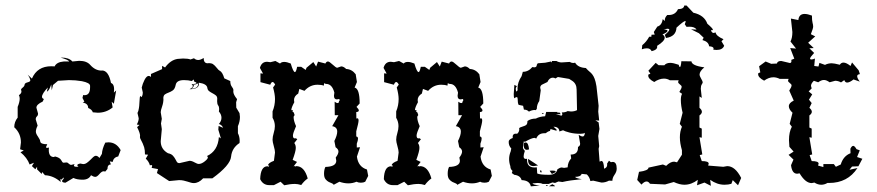

<svg xmlns="http://www.w3.org/2000/svg" viewBox="-20 -659 3150 690"><path d="M215.3 -2.4Q203.1 -2.9 203.1 -8.3Q203.1 -11.2 209 -16.6Q208.5 -21 207.5 -21Q207 -21 206.5 -20Q204.6 -16.1 200.7 -13.2Q199.2 -16.1 198.2 -16.1Q197.3 -16.1 197.3 -12.2L198.2 -4.9Q172.4 -27.8 141.6 -29.3L131.3 -41L129.9 -33.7L113.3 -50.3V-59.6L106.9 -50.8L94.7 -62L102.1 -74.2L86.4 -67.9Q77.6 -92.3 53.7 -111.8L65.4 -118.2L52.2 -122.6L55.2 -147Q55.2 -179.7 31.2 -201.7Q31.2 -221.2 43.5 -236.3V-274.9Q50.8 -292.5 50.8 -304.7Q50.8 -311.5 47.9 -316.9Q57.1 -323.2 57.1 -330.1L55.7 -336.9Q55.7 -339.8 61.8 -344.5Q67.9 -349.1 68.4 -354.7Q68.8 -360.4 78.9 -363Q88.9 -365.7 88.9 -369.6Q88.9 -377 79.6 -390.6L94.7 -376.5Q113.8 -420.9 164.1 -420.9L176.3 -420.4Q183.6 -436 209 -438H228.5Q226.6 -443.8 197.8 -452.1H201.2Q227.5 -452.1 240.2 -438L264.6 -440.4Q291.5 -440.4 304.2 -425.8Q322.3 -405.3 345.2 -405.3L346.2 -405.8Q370.1 -405.8 378.9 -360.8Q390.1 -356.9 390.1 -338.4L389.2 -326.2L397.5 -334L389.2 -286.1L381.3 -293.5L384.8 -272.9Q361.8 -253.9 331.5 -253.9L313.5 -255.4Q311 -265.1 296.9 -271Q296.9 -287.1 277.3 -290.5L283.2 -293.9L276.4 -307.1L278.8 -317.4L283.7 -316.9Q303.7 -316.9 303.7 -345.2V-350.6Q303.7 -361.3 274.4 -367.2Q251.5 -371.1 228 -371.1L188.5 -368.7L170.4 -353.5L166 -334.5L164.1 -355.5Q156.7 -332.5 148.4 -329.6L151.9 -344.7Q130.9 -322.3 130.9 -311Q130.9 -305.7 137.7 -303.2L133.3 -293.9Q110.8 -283.7 110.8 -272L116.7 -251Q116.7 -244.1 112.5 -240.5Q108.4 -236.8 108.4 -230L115.2 -207.5Q108.9 -195.3 108.9 -186Q108.9 -178.7 116.5 -168Q124 -157.2 124.5 -151.4Q125 -140.6 149.9 -140.6L145.5 -130.9Q145.5 -127.4 149.4 -127.4L155.8 -128.9L155.3 -120.1Q155.3 -94.7 173.8 -94.7L177.7 -96.7Q186 -94.7 191.4 -91.6Q196.8 -88.4 199.2 -84.5Q201.7 -80.6 203.6 -77.4Q205.6 -74.2 208.5 -74.2Q211.4 -74.2 218.3 -75.2Q221.7 -75.2 223.6 -73.7Q225.6 -72.3 229 -69.3Q232.4 -66.4 235.8 -66.4L248 -69.3L245.6 -64Q245.6 -59.6 255.9 -59.6L262.2 -60.1Q257.8 -63 257.8 -65.4Q257.8 -69.3 268.6 -71.3L278.8 -69.3Q286.1 -69.3 292.5 -74Q298.8 -78.6 304.4 -84.2Q310.1 -89.8 314.9 -94.5Q319.8 -99.1 324.7 -99.1Q331.1 -99.1 337.4 -91.3L346.2 -106Q347.2 -124 358.4 -146.5L369.6 -147.5Q397.9 -147.5 413.6 -119.6L404.8 -96.7Q388.2 -93.8 384.8 -77.1L374.5 -79.1L378.4 -67.9Q366.2 -67.9 366.2 -51.8L358.4 -42.5L352.5 -43.5Q345.7 -43.5 337.2 -33.4Q328.6 -23.4 322.8 -23.4Q315.9 -23.4 307.1 -29.3Q298.8 -13.2 276.9 -13.2Q256.8 -13.2 243.7 -19.5Z M676.3 -1Q670.9 -1 665.5 -2.7Q660.2 -4.4 653.8 -6.3Q647.5 -8.3 640.1 -10Q632.8 -11.7 623.5 -11.7L587.9 -8.3L543.9 -37.1L547.9 -51.3L524.9 -55.7L526.9 -62.5Q526.9 -65.9 523.4 -65.9L518.6 -64.9Q515.6 -77.6 503.9 -88.9L512.2 -103L501 -104Q501 -120.1 498 -129.9Q493.7 -143.6 485.8 -157.7Q482.9 -162.6 482.9 -167L483.4 -170.9Q483.4 -181.2 472.7 -202.1L481.4 -210L471.7 -211.4Q478.5 -224.1 478.5 -233.9L474.1 -252.9Q474.1 -254.4 475.1 -255.6Q476.1 -256.8 477.1 -260.3Q478 -263.7 479.2 -270.3Q480.5 -276.9 481 -289.6Q481.9 -314 484.4 -314L488.3 -310.1Q489.3 -310.1 491.2 -314.9Q493.2 -319.8 493.2 -326.7L489.3 -344.2Q492.2 -357.9 499.5 -372.1Q506.8 -386.2 514.6 -386.2Q518.6 -386.2 522.5 -382.3V-393.1L562.5 -410.6V-422.4L573.2 -416.5Q592.8 -443.4 618.2 -447.3L637.7 -448.7Q655.8 -448.7 664.6 -445.3L677.2 -449.7Q683.6 -443.4 692.4 -443.4Q700.7 -443.4 711.9 -450.7Q711.9 -431.6 726.1 -431.6L731 -432.1Q739.3 -432.1 744.6 -429.2Q751.5 -424.8 761.2 -412.6Q764.6 -407.7 769.5 -404.8Q779.3 -400.4 786.1 -377.4L807.6 -367.7Q807.6 -354.5 813.2 -347.4Q818.8 -340.3 818.8 -335L818.4 -330.1Q818.4 -319.3 832 -302.7L828.6 -291.5L829.1 -272L840.8 -252.4L842.3 -238.8Q842.3 -222.2 835 -205.6V-180.2Q841.3 -168 841.3 -152.8L840.8 -145Q813.5 -127.4 810.5 -96.2Q807.6 -64.9 743.2 -18.1H710Q694.3 -1 676.3 -1ZM694.3 -69.8Q704.1 -69.8 715.6 -78.9Q727.1 -87.9 727.1 -93.3Q727.1 -96.2 723.6 -98.1Q763.2 -116.7 766.6 -166.5L773.9 -161.6L764.6 -192.9L765.6 -206.5L781.7 -199.7Q777.3 -210.4 766.6 -213.4Q775.9 -224.1 775.9 -235.8Q775.9 -247.6 766.6 -258.3L767.6 -267.1Q767.6 -275.4 763.9 -280.3Q760.3 -285.2 760.3 -294.9L760.7 -304.7Q760.7 -312 755.6 -316.2Q750.5 -320.3 743.9 -323.7Q737.3 -327.1 731.7 -331.3Q726.1 -335.4 725.1 -343.3Q723.1 -357.9 694.3 -361.8L694.8 -357.4Q694.8 -338.4 661.1 -338.4Q672.9 -344.2 672.9 -349.6Q672.9 -353 668.5 -356Q685.5 -357.9 686.5 -359.9Q686.5 -362.8 676.8 -366.7V-373.5L668.9 -367.7Q657.2 -371.1 641.1 -371.1Q614.3 -371.1 611.3 -353.5Q608.4 -339.4 601.1 -334.2Q593.8 -329.1 586.2 -326.4Q578.6 -323.7 572.8 -319.8Q566.9 -315.9 566.9 -304.7L567.4 -304.2Q567.4 -290 562.5 -276.1Q557.6 -262.2 557.6 -255.9L561.5 -231.9L558.6 -215.3L561.5 -194.8L557.6 -151.4Q557.6 -123 583.5 -108.4Q595.2 -106 600.8 -100.1Q606.4 -94.2 609.6 -88.1Q612.8 -82 615.5 -77.4Q618.2 -72.8 625 -72.8L661.1 -81.1Q669.4 -81.1 679.2 -75.4Q689 -69.8 694.3 -69.8ZM677.2 -341.3Q692.4 -344.2 692.4 -359.9Q685.1 -355 673.3 -354.5L677.2 -352.1Q674.8 -344.7 667.5 -340.3Z M1001.5 6.8 988.3 -5.9 964.4 6.3H947.8Q925.3 6.3 915 -15.1Q916.5 -61.5 941.4 -61.5L944.8 -59.6L947.8 -63.5L943.4 -64.9Q943.4 -73.2 964.4 -81.1L968.3 -110.8Q968.3 -118.7 963.9 -134Q959.5 -149.4 959.5 -156.7Q959.5 -167.5 963.6 -180.9Q967.8 -194.3 967.8 -205.6Q967.8 -221.7 959.5 -235.8V-258.8Q968.3 -279.8 968.3 -303.2Q968.3 -319.8 961.4 -344.7L968.8 -355Q963.9 -364.3 959.5 -364.3Q955.1 -364.3 951.2 -354.5L916 -363.8V-395.5L925.3 -394.5L914.1 -415Q919.9 -437 939.9 -437L951.7 -435.5L969.7 -439.9L986.3 -430.7Q991.2 -436.5 1001.5 -436.5Q1010.7 -436.5 1024.9 -430.7Q1033.7 -399.9 1040 -399.9Q1043.9 -399.9 1047.9 -418.9H1062.5L1078.6 -407.7L1081.5 -415.5L1106 -436L1116.2 -419.9L1123 -437.5L1149.4 -430.7Q1152.8 -438 1158.7 -438Q1163.6 -438 1175.5 -426.8Q1187.5 -415.5 1191.9 -415.5L1206.1 -420.4Q1214.8 -420.4 1224.1 -411.1Q1244.6 -410.2 1258.3 -392.1L1262.7 -364.3L1254.4 -344.2Q1272.5 -340.8 1272.5 -287.1L1261.2 -274.9Q1269.5 -266.6 1269.5 -262.2Q1269.5 -256.8 1260.3 -256.3L1260.7 -232.9L1264.2 -233.9Q1268.6 -233.9 1268.6 -225.6Q1268.6 -217.8 1260.3 -187V-168.5Q1266.6 -168 1266.6 -160.6Q1266.6 -154.3 1262.2 -142.6V-128.9L1273.9 -129.9L1262.7 -96.2Q1267.1 -59.6 1298.8 -49.8L1303.2 -26.9L1292.5 -5.9Q1286.1 -2.4 1276.9 -2.4Q1267.6 -2.4 1261.2 -5.9Q1247.1 0 1231.9 0Q1216.3 0 1199.7 -5.9L1178.7 5.4Q1178.7 2 1173.3 0Q1168 -2 1161.6 -5.1Q1155.3 -8.3 1149.9 -14.9Q1144.5 -21.5 1144.5 -34.7Q1144.5 -49.3 1149.4 -59.1Q1188.5 -60.1 1188.5 -81.5L1186.5 -92.8Q1196.3 -105.5 1196.3 -114.3Q1196.3 -123 1186 -129.9L1181.6 -152.3Q1191.9 -172.9 1191.9 -186Q1191.9 -202.6 1173.8 -205.6L1196.3 -245.1H1183.1L1182.6 -293.5Q1189 -288.6 1193.4 -288.6Q1198.2 -288.6 1198.2 -294.9Q1200.7 -296.9 1200.7 -299.3Q1200.7 -301.3 1198.7 -303.2L1190.9 -301.8Q1180.2 -301.8 1180.2 -314.9L1181.6 -326.2Q1173.3 -357.4 1152.3 -357.4Q1148.4 -357.4 1145 -360.4L1143.6 -351.1Q1135.3 -354.5 1121.1 -354.5Q1093.8 -354.5 1074.2 -332.5L1055.7 -339.4L1051.8 -322.8Q1036.6 -313.5 1036.6 -299.3L1037.6 -291.5Q1026.9 -272 1026.9 -263.2H1032.7Q1031.2 -260.3 1031.2 -258.8Q1031.2 -257.8 1032.5 -257.1Q1033.7 -256.3 1035.4 -254.9Q1037.1 -253.4 1037.1 -250Q1038.6 -247.6 1038.6 -245.6Q1038.6 -244.1 1036.9 -242.7Q1035.2 -241.2 1035.2 -237.8Q1035.2 -225.1 1043.9 -205.6Q1032.7 -180.2 1032.7 -171.9Q1032.7 -161.6 1039.6 -161.6L1043.5 -162.1L1048.3 -158.7L1037.6 -145Q1043 -138.2 1043 -127.4Q1043 -115.2 1031.7 -84.5L1047.4 -77.1L1035.2 -61L1040 -62.5Q1041 -60.5 1042 -60.5Q1043 -60.5 1044.4 -62Q1073.7 -62 1085.9 -17.6Q1073.2 -8.8 1062.5 5.9Q1049.8 2 1040 2Q1022.9 2 1001.5 6.8Z M1445.8 6.8 1432.6 -5.9 1408.7 6.3H1392.1Q1369.6 6.3 1359.4 -15.1Q1360.8 -61.5 1385.7 -61.5L1389.2 -59.6L1392.1 -63.5L1387.7 -64.9Q1387.7 -73.2 1408.7 -81.1L1412.6 -110.8Q1412.6 -118.7 1408.2 -134Q1403.8 -149.4 1403.8 -156.7Q1403.8 -167.5 1408 -180.9Q1412.1 -194.3 1412.1 -205.6Q1412.1 -221.7 1403.8 -235.8V-258.8Q1412.6 -279.8 1412.6 -303.2Q1412.6 -319.8 1405.8 -344.7L1413.1 -355Q1408.2 -364.3 1403.8 -364.3Q1399.4 -364.3 1395.5 -354.5L1360.4 -363.8V-395.5L1369.6 -394.5L1358.4 -415Q1364.3 -437 1384.3 -437L1396 -435.5L1414.1 -439.9L1430.7 -430.7Q1435.5 -436.5 1445.8 -436.5Q1455.1 -436.5 1469.2 -430.7Q1478 -399.9 1484.4 -399.9Q1488.3 -399.9 1492.2 -418.9H1506.8L1522.9 -407.7L1525.9 -415.5L1550.3 -436L1560.5 -419.9L1567.4 -437.5L1593.8 -430.7Q1597.2 -438 1603 -438Q1607.9 -438 1619.9 -426.8Q1631.8 -415.5 1636.2 -415.5L1650.4 -420.4Q1659.2 -420.4 1668.5 -411.1Q1689 -410.2 1702.6 -392.1L1707 -364.3L1698.7 -344.2Q1716.8 -340.8 1716.8 -287.1L1705.6 -274.9Q1713.9 -266.6 1713.9 -262.2Q1713.9 -256.8 1704.6 -256.3L1705.1 -232.9L1708.5 -233.9Q1712.9 -233.9 1712.9 -225.6Q1712.9 -217.8 1704.6 -187V-168.5Q1710.9 -168 1710.9 -160.6Q1710.9 -154.3 1706.5 -142.6V-128.9L1718.3 -129.9L1707 -96.2Q1711.4 -59.6 1743.2 -49.8L1747.6 -26.9L1736.8 -5.9Q1730.5 -2.4 1721.2 -2.4Q1711.9 -2.4 1705.6 -5.9Q1691.4 0 1676.3 0Q1660.6 0 1644 -5.9L1623 5.4Q1623 2 1617.7 0Q1612.3 -2 1606 -5.1Q1599.6 -8.3 1594.2 -14.9Q1588.9 -21.5 1588.9 -34.7Q1588.9 -49.3 1593.8 -59.1Q1632.8 -60.1 1632.8 -81.5L1630.9 -92.8Q1640.6 -105.5 1640.6 -114.3Q1640.6 -123 1630.4 -129.9L1626 -152.3Q1636.2 -172.9 1636.2 -186Q1636.2 -202.6 1618.2 -205.6L1640.6 -245.1H1627.4L1627 -293.5Q1633.3 -288.6 1637.7 -288.6Q1642.6 -288.6 1642.6 -294.9Q1645 -296.9 1645 -299.3Q1645 -301.3 1643.1 -303.2L1635.3 -301.8Q1624.5 -301.8 1624.5 -314.9L1626 -326.2Q1617.7 -357.4 1596.7 -357.4Q1592.8 -357.4 1589.4 -360.4L1587.9 -351.1Q1579.6 -354.5 1565.4 -354.5Q1538.1 -354.5 1518.6 -332.5L1500 -339.4L1496.1 -322.8Q1481 -313.5 1481 -299.3L1481.9 -291.5Q1471.2 -272 1471.2 -263.2H1477.1Q1475.6 -260.3 1475.6 -258.8Q1475.6 -257.8 1476.8 -257.1Q1478 -256.3 1479.7 -254.9Q1481.4 -253.4 1481.4 -250Q1482.9 -247.6 1482.9 -245.6Q1482.9 -244.1 1481.2 -242.7Q1479.5 -241.2 1479.5 -237.8Q1479.5 -225.1 1488.3 -205.6Q1477.1 -180.2 1477.1 -171.9Q1477.1 -161.6 1483.9 -161.6L1487.8 -162.1L1492.7 -158.7L1481.9 -145Q1487.3 -138.2 1487.3 -127.4Q1487.3 -115.2 1476.1 -84.5L1491.7 -77.1L1479.5 -61L1484.4 -62.5Q1485.4 -60.5 1486.3 -60.5Q1487.3 -60.5 1488.8 -62Q1518.1 -62 1530.3 -17.6Q1517.6 -8.8 1506.8 5.9Q1494.1 2 1484.4 2Q1467.3 2 1445.8 6.8Z M1887.7 10.7Q1883.3 -10.7 1854.5 -11.7Q1850.1 -28.3 1828.1 -30.8L1819.3 -37.1L1821.8 -44.9Q1814 -51.3 1814 -62Q1809.6 -74.7 1809.6 -87.4Q1809.6 -101.1 1815.4 -115.2L1817.4 -125.5Q1808.1 -134.8 1808.1 -149.4Q1808.1 -158.2 1822.8 -163.1L1822.3 -167Q1822.3 -178.7 1834 -178.7L1838.4 -178.2Q1846.2 -184.6 1846.2 -194.8L1845.7 -198.7Q1849.6 -201.7 1855 -203.1Q1868.2 -207 1871.8 -210.7Q1875.5 -214.4 1875.5 -224.1Q1887.7 -232.9 1905.8 -232.9Q1919.4 -240.2 1939 -241.2L1942.9 -256.8H1983.4L1982.9 -254.9Q1982.9 -253.9 1984.4 -253.9L1990.2 -254.9L1995.6 -248.5L1977.5 -249L1997.6 -243.2Q2001 -245.1 2001 -249L1999 -254.9Q2012.2 -254.9 2020 -259.8L2031.7 -258.3Q2044.4 -258.3 2053.7 -263.2L2052.2 -336.9Q2052.2 -358.4 2036.1 -368.7L2025.4 -375.5L1984.9 -382.3L1976.1 -377Q1971.7 -379.9 1966.8 -379.9Q1954.1 -379.9 1947.3 -364.3L1927.2 -354.5Q1921.4 -350.6 1921.4 -343.8L1923.3 -334.5L1918 -295.9Q1909.2 -283.2 1909.2 -268.1L1905.8 -263.2L1901.4 -263.7Q1891.1 -263.7 1880.9 -257.8Q1874 -265.1 1862.8 -265.1L1859.9 -278.8L1843.8 -282.2Q1840.3 -288.6 1840.3 -304.7L1838.4 -310.5Q1831.5 -309.1 1828.1 -305.7Q1826.2 -309.1 1826.2 -321.3L1828.6 -354L1837.9 -349.1Q1833.5 -345.2 1833.5 -338.9L1835 -329.6L1840.3 -334.5L1839.8 -340.8Q1839.8 -363.3 1854.5 -385.3L1858.9 -400.9Q1878.9 -400.9 1893.1 -418L1899.9 -417Q1909.2 -417 1909.2 -426.3L1912.6 -431.6L1939 -433.6L1960.4 -438L1962.9 -434.1L1963.9 -439.9H1979.5Q1987.3 -435.1 1997.6 -434.6L2027.3 -436.5Q2034.2 -432.6 2040 -432.6L2046.9 -433.6Q2057.1 -416 2085.4 -414.6Q2092.8 -406.2 2098.6 -401.6Q2104.5 -397 2108.9 -391.1Q2113.3 -385.3 2116.9 -376Q2120.6 -366.7 2123.5 -349.1L2131.3 -278.8L2129.9 -257.8L2133.3 -225.6L2119.6 -226.6L2131.3 -219.2L2134.3 -195.8L2129.9 -170.4L2133.3 -133.8L2131.3 -124L2134.8 -78.1L2141.1 -80.6Q2149.9 -80.6 2150.9 -52.7Q2162.1 -56.6 2162.1 -66.9L2161.6 -70.8L2168.5 -81.5L2175.3 -76.2L2182.1 -77.1Q2196.3 -77.1 2196.3 -52.7Q2196.3 -42 2188.5 -31Q2180.7 -20 2180.7 -9.3L2168.5 -9.8Q2155.8 -2.9 2141.6 -2.9L2111.8 -9.8L2101.6 -8.3Q2099.1 -22.5 2088.9 -32.2L2070.3 -34.2Q2066.9 -23.4 2046.9 -23.4Q2048.3 -18.6 2070.8 -15.1Q2027.8 -11.2 2001 -4.9L1986.8 -6.8L1974.6 -1.5L1965.3 -3.4L1951.7 2H1930.2Q1923.8 -1.5 1912.6 -1.5L1894 0Q1894 4.9 1919.9 7.8ZM1953.1 -30.8Q1978.5 -30.8 1983.4 -50.8Q1992.7 -57.1 1998.5 -57.1L2007.3 -55.7L2020 -57.6Q2020.5 -76.2 2032.7 -89.8L2030.8 -103.5Q2057.1 -103.5 2057.1 -127.9V-130.9Q2064.9 -134.3 2064.9 -142.6L2059.6 -174.3Q2068.8 -168.5 2074.2 -168.5Q2080.6 -168.5 2082 -181.6Q2077.1 -178.2 2065.9 -178.2Q2043.9 -178.2 2026.9 -182.6Q2009.8 -187 2003.4 -190.9L1990.2 -186.5Q1989.7 -203.1 1969.2 -203.6Q1981 -193.8 1981 -190.9L1978.5 -189.5L1958.5 -195.3L1956.5 -188.5Q1948.2 -186.5 1940.9 -180.2H1936.5Q1914.6 -180.2 1907.2 -161.1L1901.4 -163.6Q1891.1 -163.6 1866.7 -149.4L1862.3 -150.9L1859.4 -128.4Q1859.4 -123.5 1866.2 -116.7Q1861.8 -104 1861.8 -97.2Q1861.8 -87.9 1869.6 -87.9L1874 -88.4V-84.5Q1874 -57.1 1901.4 -57.1L1909.2 -57.6L1910.6 -35.6Q1919.9 -30.8 1953.1 -30.8ZM1874 -120.6Q1862.3 -120.6 1862.3 -136.7Q1862.3 -140.6 1863 -143.8Q1863.8 -147 1869.1 -147Q1878.9 -147 1881.3 -122.1ZM1897.9 -62Q1877.9 -62 1877.9 -84V-87.9L1913.6 -64.5ZM1963.4 -33.7 1955.1 -45.4 1963.9 -45.9Q1977.1 -45.9 1977.1 -42.5Q1977.1 -39.6 1963.4 -33.7ZM1974.6 10.3H1953.1L1964.8 2.9Q1974.6 8.3 1974.6 10.3ZM1945.8 9.8Q1943.4 9.8 1941.4 6.3H1949.2ZM1931.2 -249Q1928.7 -249 1926.8 -252.4H1934.6ZM1921.4 -40 1920.9 -46.9 1925.3 -45.9 1926.8 -39.6Z M2534.7 8.8 2511.7 -2.9 2484.9 6.8 2487.8 -12.7Q2464.8 4.9 2439.5 4.9Q2422.4 4.9 2401.4 -4.9L2370.1 3.9L2315.9 1.5Q2310.5 -6.8 2303.7 -6.8Q2295.4 -6.8 2285.2 4.4L2270 -12.2L2276.4 -41.5Q2310.5 -45.9 2310.5 -56.6L2362.3 -67.9L2374 -63Q2389.2 -78.1 2402.8 -78.1L2413.1 -75.7L2430.7 -103V-119.1Q2423.3 -144.5 2423.3 -165.5Q2423.3 -186.5 2430.7 -203.6L2422.9 -213.9L2433.1 -253.9Q2426.8 -279.3 2426.8 -299.8Q2426.8 -314.5 2431.2 -321.8L2421.4 -328.6Q2429.7 -341.3 2429.7 -347.2Q2429.7 -351.1 2423.3 -355.7Q2417 -360.4 2417 -364.3L2418.9 -370.6H2387.2Q2377.4 -376.5 2366.2 -376.5Q2349.1 -376.5 2331.1 -364.3Q2309.6 -375.5 2309.6 -387.2L2310.1 -391.1L2317.4 -394L2310.1 -404.8L2336.4 -433.1L2346.7 -424.8L2367.2 -424.3Q2374.5 -433.1 2388.7 -433.1Q2399.4 -433.1 2418.9 -426.3Q2421.4 -418 2423.3 -418Q2426.8 -418 2428.7 -439L2464.8 -438.5Q2466.3 -422.9 2511.2 -417Q2494.1 -402.8 2494.1 -391.1Q2494.1 -385.7 2499.8 -376.2Q2505.4 -366.7 2505.4 -363.3Q2505.4 -360.8 2502 -355.7Q2498.5 -350.6 2498.5 -339.8L2502 -307.1L2493.7 -312.5V-271.5Q2502.4 -264.2 2502.4 -257.3Q2502.4 -250.5 2493.7 -244.1V-200.7L2502 -196.8V-164.1L2493.7 -166L2503.9 -104L2494.6 -101.6L2502 -80.1Q2526.9 -80.1 2526.9 -70.8L2524.9 -64L2579.1 -59.6L2593.3 -62Q2622.1 -62 2643.6 -19.5L2632.3 6.8L2613.3 -11.7L2608.4 1.5Q2597.7 4.9 2583.5 4.9Q2557.1 4.9 2532.2 -12.7ZM2439 -639.2H2447.3L2471.7 -613.3Q2511.2 -604.5 2522 -573.7Q2542 -556.6 2542 -552.2Q2542 -550.3 2538.6 -550.3L2534.7 -550.8Q2538.1 -540.5 2544.9 -540.5L2551.8 -542.5Q2553.2 -529.8 2580.1 -518.1L2572.8 -510.7L2582.5 -494.6Q2576.7 -479.5 2555.2 -479.5L2543.5 -480.5L2544.4 -484.4Q2544.4 -491.7 2528.3 -492.7Q2526.9 -508.8 2504.4 -515.1L2508.8 -523.4L2491.7 -539.6L2463.4 -553.7L2483.4 -552.7Q2476.6 -563 2458 -563L2447.3 -562.5L2440.9 -571.8L2444.3 -581.5L2442.9 -583.5Q2437 -583.5 2411.1 -559.6Q2409.7 -527.8 2373.5 -522.5L2369.1 -533.7Q2385.3 -546.9 2385.3 -552.2Q2385.3 -555.7 2378.4 -555.7L2365.2 -553.7Q2378.9 -552.2 2378.9 -548.3Q2378.9 -543 2360.8 -535.2Q2368.7 -530.3 2368.7 -523.4Q2368.7 -511.2 2341.3 -494.1L2341.8 -490.7Q2341.8 -479.5 2321.8 -475.1Q2317.4 -485.4 2304.7 -485.4Q2296.4 -485.4 2286.6 -481.9L2288.1 -496.6Q2303.2 -508.8 2313 -526.9H2320.8L2321.3 -534.2L2333 -534.7L2329.6 -543.9L2342.3 -563.5Q2358.4 -567.9 2361.8 -590.3L2369.1 -583.5V-586.4Q2369.1 -596.2 2377.9 -605H2382.8Q2407.2 -605 2416.5 -626Q2438 -626.5 2439 -639.2Z M2931.2 4.9Q2918.9 4.9 2906.7 -2.9L2897 -1Q2874.5 -1 2853.5 -36.1L2844.7 -34.7Q2826.2 -34.7 2822.8 -65.4L2831.5 -85.4L2814 -102.5L2832 -114.3L2816.9 -131.3L2815.4 -155.3Q2815.4 -184.6 2825.7 -203.6L2817.9 -213.9L2828.1 -253.9Q2814.9 -266.1 2814.9 -277.3Q2814.9 -289.1 2832.5 -297.4L2816.4 -333.5Q2824.7 -346.2 2824.7 -352.1Q2824.7 -356 2818.4 -360.6Q2812 -365.2 2812 -369.1L2814 -375.5H2782.2Q2770.5 -381.3 2759.3 -381.3Q2742.7 -381.3 2726.1 -369.1Q2704.6 -380.4 2704.6 -392.1L2705.1 -396L2712.4 -398.9L2708 -420.9L2731.4 -438L2751.5 -429.7L2772 -430.7Q2773.9 -439.9 2787.6 -439.9L2818.4 -432.6Q2824.2 -432.6 2824.2 -439.5L2823.7 -443.8L2834.5 -448.2L2819.8 -486.3L2840.8 -484.4L2820.8 -509.8Q2827.6 -522.5 2827.6 -543.9L2822.3 -592.3L2849.1 -586.9Q2851.1 -608.9 2871.6 -608.9Q2882.3 -608.9 2897.9 -603Q2897.9 -584.5 2900.1 -577.1Q2902.3 -569.8 2902.3 -563Q2902.3 -557.1 2894 -536.1L2909.7 -528.3L2884.3 -505.4L2904.3 -486.3L2888.7 -485.4L2905.8 -468.8Q2891.1 -453.1 2891.1 -448.2Q2891.1 -445.3 2895.5 -445.3Q2902.3 -445.3 2908.7 -448.7L2906.2 -421.9L2921.4 -419.9L2924.8 -433.1L2944.8 -425.8Q2955.6 -431.6 2969.2 -431.6Q2977.5 -431.6 2998 -426.3Q3002.9 -434.1 3011.2 -434.1Q3021.5 -434.1 3036.6 -421.9L3042 -434.6L3065.9 -406.2L3070.3 -392.6Q3060.5 -391.6 3060.5 -385.3Q3060.5 -377.9 3069.8 -365.7L3047.4 -373.5Q3033.2 -362.3 3024.4 -362.3Q3017.1 -362.3 3014.2 -371.1L3002.4 -362.8Q2992.2 -368.7 2981.4 -368.7L2961.4 -363.3Q2950.2 -371.6 2940.9 -371.6Q2931.6 -371.6 2920.4 -363.3L2904.8 -368.7Q2894.5 -358.9 2894.5 -350.1L2897 -341.3L2886.2 -330.6L2898.9 -319.8L2887.2 -300.8L2897 -288.6L2888.7 -271.5Q2897.5 -264.2 2897.5 -257.3Q2897.5 -250.5 2888.7 -244.1V-200.7L2897 -196.8V-164.1L2888.7 -166L2898.9 -104L2889.6 -101.6L2897 -80.1Q2921.9 -80.1 2921.9 -70.8L2919.9 -64L2939 -58.6V-69.3H2976.6L2983.9 -59.6L3001.5 -67.9Q3010.3 -98.1 3036.6 -108.4L3036.1 -124.5Q3041 -134.8 3046.4 -134.8Q3051.3 -134.8 3058.1 -123L3069.8 -118.7L3060.1 -94.7L3079.1 -88.4L3064.9 -61.5L3042 -60.5L3032.7 -48.8L3061.5 -55.2Q3026.4 -1.5 2959.5 -1.5H2953.6Q2942.9 4.9 2931.2 4.9Z"/></svg>

Font: Truetypewriter PolyglOTT
Style: Regular
Weight: 400
Designer: Sergey Beatoff a.k.a. Sam_T
Version: Version 3.76